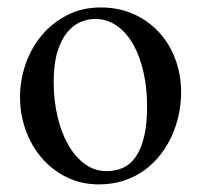

<svg xmlns="http://www.w3.org/2000/svg" viewBox="-20 -480 540 515"><path d="M465.8 -231.9Q465.8 -203.1 459.7 -173.6Q453.6 -144 441.4 -116.7Q429.2 -89.4 410.6 -65.4Q392.1 -41.5 367.7 -23.7Q343.3 -5.9 312.5 4.4Q281.7 14.6 245.1 14.6Q198.2 14.6 159.4 -4.4Q120.6 -23.4 92.5 -55.7Q64.5 -87.9 49.1 -130.4Q33.7 -172.9 33.7 -219.2Q33.7 -264.6 48.6 -307.9Q63.5 -351.1 91.6 -384.8Q119.6 -418.5 159.7 -439.2Q199.7 -460 250 -460Q298.3 -460 337.9 -442.4Q377.4 -424.8 406 -394Q434.6 -363.3 450.2 -321.5Q465.8 -279.8 465.8 -231.9ZM374.5 -194.3Q374.5 -244.1 364.7 -287.1Q355 -330.1 336.9 -361.6Q318.8 -393.1 293 -411.1Q267.1 -429.2 234.9 -429.2Q215.8 -429.2 196 -420.9Q176.3 -412.6 160.2 -393.1Q144 -373.5 134 -341.1Q124 -308.6 124 -259.8Q124 -211.9 134 -168.5Q144 -125 162.6 -92.3Q181.2 -59.6 207.3 -40.3Q233.4 -21 265.6 -21Q290 -21 310.1 -30Q330.1 -39.1 344.2 -59.6Q358.4 -80.1 366.5 -113.3Q374.5 -146.5 374.5 -194.3Z"/></svg>

Font: Doulos SIL CyrE
Style: Regular
Weight: 400
Designer: Walt Agee, Victor Gaultney, Peter Martin, Debbi Hosken, Becca Hirsbrunner
Foundry: SIL International
Version: Version 5.000